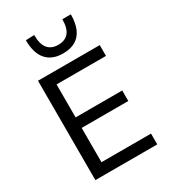

<svg xmlns="http://www.w3.org/2000/svg" viewBox="-230 -1082 1055 1193"><g transform="rotate(-30 297.0 -485.5)"><path d="M92.5 0Q92.5 -59.5 92.5 -114.5Q92.5 -169.5 92.5 -235.5V-475Q92.5 -541.5 92.5 -597.5Q92.5 -653.5 92.5 -713H535.5V-635.5Q485.5 -635.5 428.2 -635.5Q371 -635.5 293 -635.5H131L181 -700Q181 -640 181 -584.2Q181 -528.5 181 -462V-249Q181 -183.5 181 -128.2Q181 -73 181 -13.5L136 -77.5H301Q366.5 -77.5 424.8 -77.5Q483 -77.5 536.5 -77.5V0ZM161.5 -323.5V-399H300Q369 -399 419 -399Q469 -399 515.5 -399V-323.5Q466.5 -323.5 416.8 -323.5Q367 -323.5 299.5 -323.5ZM314 -781.5Q235.5 -781.5 194.2 -829Q153 -876.5 153 -968.5L214 -971Q214 -904.5 239.8 -873.8Q265.5 -843 314 -843Q363 -843 388.8 -873.2Q414.5 -903.5 414.5 -968.5H475.5Q475.5 -907 457.2 -865.2Q439 -823.5 403 -802.5Q367 -781.5 314 -781.5Z"/></g></svg>

Font: Commissioner Thin
Style: Regular
Weight: 400
Version: Version 1.000